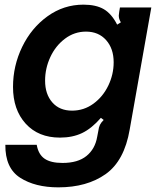

<svg xmlns="http://www.w3.org/2000/svg" viewBox="-20 -593 689 826"><path d="M3 30H138Q145 71 171.5 89.5Q198 108 249 108Q315 108 352 78Q389 48 398 -4L403 -30Q405 -46 410 -56Q415 -66 426 -77L414 -86Q374 -40 333 -20.5Q292 -1 238 -1Q145 -1 90.5 -61Q36 -121 36 -219Q36 -310 75.5 -391.5Q115 -473 184.5 -523Q254 -573 339 -573Q393 -573 426.5 -553.5Q460 -534 484 -487L500 -497Q491 -511 491 -526Q491 -529 493 -543L496 -561H631L538 -36Q515 99 434.5 156Q354 213 231 213Q131 213 66.5 171.5Q2 130 3 30ZM469 -325Q469 -384 436.5 -420.5Q404 -457 350 -457Q300 -457 259.5 -426.5Q219 -396 196.5 -347.5Q174 -299 174 -246Q174 -188 205 -152.5Q236 -117 290 -117Q341 -117 382 -147Q423 -177 446 -225Q469 -273 469 -325Z"/></svg>

Font: Open Sauce Sans
Style: Bold Italic
Weight: 700
Italic angle: -10°
Designer: Alfredo Marco Pradil
Foundry: Creative Sauce Fz LLC
Version: Version 1.477